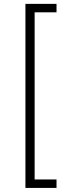

<svg xmlns="http://www.w3.org/2000/svg" viewBox="-20 -757 349 977"><path d="M109.4 -737.3H267.6V-694.3H156.2V156.2H267.6V199.2H109.4Z"/></svg>

Font: Pretendard JP ExtraLight
Style: Regular
Weight: 200
Designer: Base glyphs from Inter by Rasmus Andersson; Hangeul glyphs from Noto Sans CJK(Source Han Sans) by Jang Soo-young and Kan
Foundry: Kil Hyung-jin
Version: Version 1.309